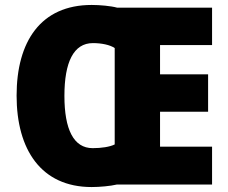

<svg xmlns="http://www.w3.org/2000/svg" viewBox="-20 -745 921 775"><path d="M350 -725C144 -725 47 -577 47 -359C47 -141 146 10 350 10C382 10 426 6 451 0H836V-153H626V-294H820V-445H626V-563H836V-714H453C428 -721 383 -725 350 -725ZM355 -571C390 -571 424 -564 443 -551V-162C423 -152 389 -147 354 -147C277 -147 240 -223 240 -358C240 -494 277 -571 355 -571Z"/></svg>

Font: Noto Sans Armenian SemiCondensed Black
Style: Regular
Weight: 900
Width: 4
Designer: Monotype Design Team
Foundry: Monotype Imaging Inc.
Version: Version 2.008